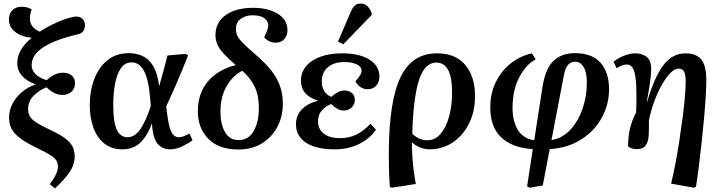

<svg xmlns="http://www.w3.org/2000/svg" viewBox="-20 -826 4022 1080"><path d="M289 234 260 210Q280 185 293 158.5Q306 132 306 111Q306 83 286.5 64Q267 45 211 18Q150 -11 110.5 -36.5Q71 -62 51 -91.5Q31 -121 31 -164Q31 -206 50.5 -243Q70 -280 103 -308Q136 -336 178 -350V-352Q77 -391 77 -471Q77 -511 99 -547.5Q121 -584 159 -613Q98 -620 64 -647.5Q30 -675 30 -716Q30 -748 49 -768Q68 -788 103 -788Q136 -788 158 -773Q148 -744 148 -723Q148 -696 163 -677Q178 -658 204 -648Q248 -677 301 -700.5Q354 -724 398 -732Q425 -736 441.5 -722Q458 -708 458 -683Q458 -666 448.5 -651.5Q439 -637 417 -633Q290 -603 224 -560.5Q158 -518 158 -459Q158 -433 178.5 -410.5Q199 -388 243 -375Q288 -417 334 -417Q363 -417 382.5 -402Q402 -387 402 -358Q402 -329 382.5 -310.5Q363 -292 332 -292Q285 -292 242 -335Q202 -320 170 -288.5Q138 -257 138 -212Q138 -190 147.5 -172.5Q157 -155 183.5 -137.5Q210 -120 259 -97Q313 -72 343.5 -50Q374 -28 387 -3.5Q400 21 400 54Q400 102 369 145.5Q338 189 289 234Z M669 14Q608 14 567 -18.5Q526 -51 505.5 -107.5Q485 -164 485 -235Q485 -314 510 -380.5Q535 -447 584 -487Q633 -527 705 -527Q747 -527 782 -511Q817 -495 841.5 -455Q866 -415 875 -343H876Q889 -388 900 -429.5Q911 -471 922 -514L1025 -523L1038 -515Q1008 -438 977 -366Q946 -294 915 -228L919 -194Q928 -118 943 -86Q958 -54 987 -54Q999 -54 1015 -60Q1031 -66 1046 -75L1063 -37Q1039 -19 1004.5 -2.5Q970 14 937 14Q892 14 865.5 -18.5Q839 -51 835 -130H834Q808 -60 768.5 -23Q729 14 669 14ZM698 -54Q736 -54 767 -96Q798 -138 828 -229L825 -269Q816 -379 790 -427Q764 -475 721 -475Q683 -475 660.5 -443Q638 -411 627.5 -356.5Q617 -302 617 -234Q617 -141 636.5 -97.5Q656 -54 698 -54Z M1321 15Q1211 15 1152 -45Q1093 -105 1093 -200Q1093 -301 1149 -367.5Q1205 -434 1306 -460Q1263 -497 1238 -524.5Q1213 -552 1202.5 -576.5Q1192 -601 1192 -629Q1192 -700 1249.5 -741Q1307 -782 1404 -782Q1488 -782 1542.5 -748.5Q1597 -715 1597 -655Q1597 -628 1580 -607Q1563 -586 1529 -586Q1510 -586 1493.5 -594.5Q1477 -603 1466 -616Q1489 -663 1489 -683Q1489 -708 1466.5 -724Q1444 -740 1400 -740Q1361 -740 1334 -720Q1307 -700 1307 -662Q1307 -642 1315 -625Q1323 -608 1345.5 -585Q1368 -562 1413 -523Q1471 -474 1505.5 -430Q1540 -386 1555.5 -340.5Q1571 -295 1571 -242Q1571 -172 1541 -114Q1511 -56 1455 -20.5Q1399 15 1321 15ZM1323 -38Q1377 -38 1406.5 -88Q1436 -138 1436 -219Q1436 -290 1412.5 -338.5Q1389 -387 1343 -428Q1293 -404 1256.5 -344Q1220 -284 1220 -198Q1220 -128 1245.5 -83Q1271 -38 1323 -38Z M1865 14Q1756 14 1700 -24Q1644 -62 1645 -129Q1645 -176 1677.5 -210.5Q1710 -245 1767 -258V-260Q1720 -276 1696.5 -303Q1673 -330 1673 -373Q1673 -420 1702.5 -454.5Q1732 -489 1784 -507.5Q1836 -526 1903 -526Q2003 -526 2059 -490Q2115 -454 2114 -395Q2114 -364 2096 -344Q2078 -324 2048 -324Q2024 -324 2006 -337.5Q1988 -351 1979 -368Q1999 -392 2006.5 -404Q2014 -416 2014 -429Q2014 -450 1987.5 -463.5Q1961 -477 1916 -477Q1859 -477 1824.5 -448Q1790 -419 1790 -368Q1790 -336 1804.5 -313Q1819 -290 1844 -281Q1859 -296 1878.5 -306.5Q1898 -317 1917 -317Q1943 -317 1959.5 -303Q1976 -289 1976 -265Q1976 -239 1958 -221.5Q1940 -204 1914 -204Q1895 -204 1876.5 -214.5Q1858 -225 1843 -241Q1813 -230 1791 -205.5Q1769 -181 1769 -144Q1769 -100 1801 -74.5Q1833 -49 1891 -49Q1944 -49 1985 -69Q2026 -89 2064 -130L2095 -96Q2058 -44 1997.5 -15Q1937 14 1865 14ZM1911 -577 1881 -592 1952 -757Q1963 -783 1975.5 -794.5Q1988 -806 2008 -806Q2031 -806 2045.5 -792.5Q2060 -779 2070 -754V-741Z M2183 230 2173 225Q2169 174 2168 130.5Q2167 87 2167 35Q2168 -256 2232.5 -391Q2297 -526 2438 -526Q2542 -526 2597 -461Q2652 -396 2652 -285Q2652 -199 2618.5 -131.5Q2585 -64 2527 -25Q2469 14 2394 14Q2368 14 2342 3Q2316 -8 2298 -25H2297Q2297 10 2299.5 52.5Q2302 95 2307.5 136.5Q2313 178 2319 209ZM2383 -37Q2428 -37 2459 -74Q2490 -111 2506.5 -171.5Q2523 -232 2523 -303Q2523 -392 2500.5 -433Q2478 -474 2434 -474Q2369 -474 2337 -376Q2305 -278 2299 -74Q2336 -37 2383 -37Z M2959 230 2945 222 2977 13Q2859 5 2798 -54.5Q2737 -114 2738 -222Q2738 -303 2770 -366.5Q2802 -430 2855 -471Q2908 -512 2972 -526L2993 -492Q2940 -464 2902 -393.5Q2864 -323 2863 -221Q2863 -143 2893.5 -94.5Q2924 -46 2985 -37L3032 -340Q3049 -444 3095.5 -485.5Q3142 -527 3213 -527Q3311 -527 3358.5 -472.5Q3406 -418 3406 -325Q3406 -239 3365.5 -164.5Q3325 -90 3250 -42Q3175 6 3072 13L3033 217ZM3082 -38Q3143 -48 3187.5 -95.5Q3232 -143 3256.5 -213.5Q3281 -284 3281 -363Q3281 -419 3263 -449Q3245 -479 3214 -479Q3191 -479 3175.5 -461.5Q3160 -444 3152 -403Z M3884 230 3755 207Q3766 162 3778 100.5Q3790 39 3800.5 -29Q3811 -97 3819.5 -162.5Q3828 -228 3832.5 -281.5Q3837 -335 3837 -367Q3837 -404 3828.5 -422Q3820 -440 3797 -440Q3774 -440 3749 -413.5Q3724 -387 3700.5 -344.5Q3677 -302 3658.5 -250.5Q3640 -199 3630 -148Q3631 -102 3629 -65.5Q3627 -29 3612 -8Q3597 13 3562 13Q3546 13 3531.5 8Q3517 3 3513 -4Q3513 -60 3524.5 -106.5Q3536 -153 3558 -193Q3560 -236 3560 -272.5Q3560 -309 3559 -340Q3556 -406 3544 -434.5Q3532 -463 3506 -463Q3478 -463 3449 -442L3431 -479Q3458 -500 3491 -513Q3524 -526 3554 -526Q3592 -526 3617.5 -506Q3643 -486 3643 -438Q3643 -408 3636.5 -362.5Q3630 -317 3618 -254L3620 -253Q3661 -393 3711.5 -459.5Q3762 -526 3836 -526Q3897 -526 3925 -491Q3953 -456 3953 -375Q3953 -337 3949.5 -280.5Q3946 -224 3940 -157.5Q3934 -91 3926.5 -22.5Q3919 46 3911 110Q3903 174 3895 224Z"/></svg>

Font: Literata 36pt SemiBold
Style: Italic
Weight: 600
Italic angle: -2°
Designer: Latin by Veronika Burian and Jose Scaglione. Greek by Irene Vlachou. Cyrillic by Vera Evstafieva
Foundry: TypeTogether
Version: Version 3.002